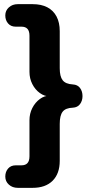

<svg xmlns="http://www.w3.org/2000/svg" viewBox="-20 -725 449 925"><path d="M65.8 180Q40 180 22.8 164.5Q5.5 149 5.5 125.8Q5.5 102.5 19 87Q32.5 71.5 55.8 71.5H83.2Q103 71.5 112.5 60.6Q122 49.8 122 28V-146Q122 -177.5 135.6 -204.4Q149.2 -231.2 171.8 -247.9Q194.2 -264.5 220.5 -264.5V-260.5Q194.2 -260.5 171.8 -276.9Q149.2 -293.2 135.6 -320.1Q122 -347 122 -378.5V-553Q122 -574.8 112.5 -585.6Q103 -596.5 83.5 -596.5H55.8Q32.5 -596.5 19 -612Q5.5 -627.5 5.5 -650.8Q5.5 -674 22.8 -689.5Q40 -705 65.8 -705H137.2Q179 -705 208.1 -689.8Q237.2 -674.5 252.5 -645.4Q267.8 -616.2 267.8 -574.8V-396.2Q267.8 -356.5 281.9 -338.4Q296 -320.2 331 -318.2Q353.8 -317 365.6 -301Q377.5 -285 377.5 -262Q377.5 -239.8 365.6 -223.6Q353.8 -207.5 331 -206.2Q296 -205 281.9 -186.9Q267.8 -168.8 267.8 -128.2V49.8Q267.8 111.5 233.5 145.8Q199.2 180 137.2 180Z"/></svg>

Font: Nunito ExtraLight
Style: Regular
Weight: 200
Designer: Vernon Adams
Foundry: Vernon Adams
Version: Version 3.602;April 4, 2023;FontCreator 14.0.0.2856 64-bit